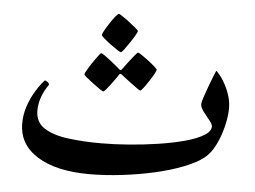

<svg xmlns="http://www.w3.org/2000/svg" viewBox="-50 -729 1088 818"><g transform="rotate(5 494.0 -320.5)"><path d="M928.7 -305.7Q928.7 -272 918.5 -229Q908.2 -186 889.4 -147.7Q870.6 -109.4 844.2 -88.4Q812.5 -63.5 758.5 -42.5Q704.6 -21.5 637.7 -6.3Q570.8 8.8 499 17.3Q427.2 25.9 359.9 25.9Q218.3 25.9 137.5 -24.4Q56.6 -74.7 56.6 -164.6Q56.6 -202.6 68.1 -236.8Q79.6 -271 95.2 -297.9Q110.8 -324.7 123.3 -340.1Q135.7 -355.5 137.2 -355.5Q140.1 -355.5 147.9 -350.3Q155.8 -345.2 155.8 -338.4Q116.2 -282.2 116.2 -224.6Q116.2 -175.3 154.5 -150.6Q192.9 -126 257.1 -117.7Q321.3 -109.4 398.4 -109.4Q453.6 -109.4 516.6 -114.3Q579.6 -119.1 640.9 -128.4Q702.1 -137.7 752.4 -151.1Q802.7 -164.6 832.8 -182.4Q862.8 -200.2 862.8 -221.7Q862.8 -231.4 849.4 -247.6Q835.9 -263.7 822.5 -281.5Q809.1 -299.3 809.1 -313.5Q809.1 -320.8 816.2 -342.3Q823.2 -363.8 832.8 -389.4Q842.3 -415 850.3 -435.3Q858.4 -455.6 860.8 -460.4Q877 -445.3 892.6 -420.2Q908.2 -395 918.5 -365.2Q928.7 -335.4 928.7 -305.7ZM513.2 -599.1Q513.2 -595.2 504.6 -580.3Q496.1 -565.4 484.1 -547.6Q472.2 -529.8 462.2 -516.6Q452.1 -503.4 448.7 -503.4Q444.8 -503.4 431.2 -512.5Q417.5 -521.5 401.1 -533.7Q384.8 -545.9 373 -556.4Q361.3 -566.9 361.3 -569.8Q361.3 -573.2 369.6 -588.4Q377.9 -603.5 389.6 -621.3Q401.4 -639.2 411.9 -652.3Q422.4 -665.5 426.8 -665.5Q428.7 -665.5 442.1 -656.7Q455.6 -647.9 471.9 -635.5Q488.3 -623 500.7 -612.5Q513.2 -602.1 513.2 -599.1ZM607.4 -441.9Q607.4 -438 599.4 -423.3Q591.3 -408.7 579.8 -391.1Q568.4 -373.5 558.3 -360.6Q548.3 -347.7 544.9 -347.7Q543 -347.7 530.3 -356.4Q517.6 -365.2 502.2 -377Q486.8 -388.7 474.9 -397.7Q462.9 -406.7 462.4 -407.7Q457.5 -411.6 454.1 -411.6Q452.1 -411.6 448.7 -405.8Q448.2 -404.8 440.2 -393.3Q432.1 -381.8 421.4 -367.2Q410.6 -352.5 401.1 -341.3Q391.6 -330.1 388.2 -330.1Q385.7 -330.1 372.6 -339.1Q359.4 -348.1 343 -360.4Q326.7 -372.6 314.5 -382.8Q302.2 -393.1 302.2 -396Q302.2 -399.4 310.8 -414.6Q319.3 -429.7 331.3 -447.5Q343.3 -465.3 353.3 -478.5Q363.3 -491.7 365.2 -491.7Q370.1 -491.7 382.6 -482.9Q395 -474.1 409.7 -462.4Q424.3 -450.7 435.1 -441.7Q445.8 -432.6 446.3 -432.1Q451.7 -427.2 453.6 -427.2Q457.5 -427.2 462.4 -434.6Q462.9 -435.5 471.2 -446.8Q479.5 -458 490.5 -472.2Q501.5 -486.3 510.5 -497.1Q519.5 -507.8 522 -507.8Q525.9 -507.8 539.3 -498.8Q552.7 -489.7 568.6 -477.5Q584.5 -465.3 595.9 -455.1Q607.4 -444.8 607.4 -441.9Z"/></g></svg>

Font: Scheherazade New
Style: Bold
Weight: 700
Designer: SIL International
Foundry: SIL International
Version: Version 4.000